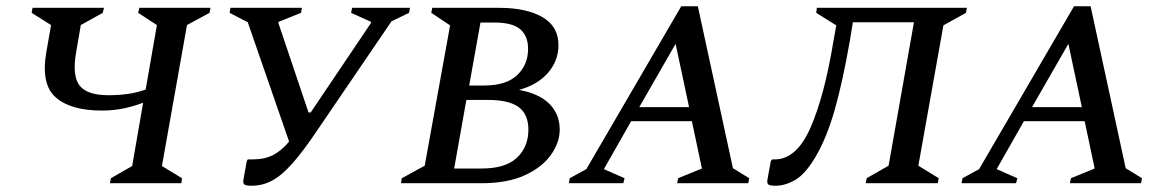

<svg xmlns="http://www.w3.org/2000/svg" viewBox="-20 -585 3744 613"><path d="M331 0 334 -16 402 -55 437 -257Q408 -246 375.5 -239Q343 -232 305 -232Q206 -232 158 -274Q110 -316 128 -419L143 -505L81 -544L84 -560H312L308 -544L238 -505L223 -418Q210 -343 234 -312Q258 -281 326 -281Q358 -281 387.5 -285Q417 -289 445 -299L481 -505L421 -544L425 -560H652L649 -544L577 -505L497 -55L561 -16L559 0Z M997 -175Q951 -106 916 -66Q881 -26 850 -9Q819 8 783 8Q763 8 759 3Q755 -2 758 -16L768 -71L771 -76H784Q825 -76 852 -90Q879 -104 903 -133L771 -514L713 -544L716 -560H944L941 -544L869 -515V-511L965 -226H972L1164 -511L1165 -515L1101 -544L1104 -560H1289L1286 -544L1230 -517Z M1260 0 1263 -16 1336 -56 1417 -504 1357 -544 1360 -560H1574Q1660 -560 1711.5 -530.5Q1763 -501 1763 -441Q1763 -391 1729.5 -352.5Q1696 -314 1637 -298Q1702 -286 1734.5 -253Q1767 -220 1767 -171Q1767 -130 1739 -90.5Q1711 -51 1655.5 -25.5Q1600 0 1517 0ZM1559 -513H1514L1478 -312H1526Q1596 -312 1631 -345Q1666 -378 1666 -429Q1666 -470 1641 -491.5Q1616 -513 1559 -513ZM1537 -266H1469L1430 -47H1518Q1594 -47 1630.5 -81.5Q1667 -116 1667 -171Q1667 -220 1636 -243Q1605 -266 1537 -266Z M1796 0 1799 -16 1852 -45 2155 -565H2208L2320 -48L2372 -16L2369 0H2142L2145 -16L2221 -47L2189 -198H1995L1908 -45L1974 -16L1970 0ZM2021 -243H2180L2137 -445Z M2744 0 2747 -16 2817 -56 2898 -514H2703L2693 -453Q2670 -322 2645 -234.5Q2620 -147 2586 -88Q2553 -31 2520.5 -11.5Q2488 8 2456 8Q2436 8 2432 3Q2428 -2 2431 -16L2441 -71L2445 -76H2453Q2523 -76 2567.5 -177Q2612 -278 2641 -454L2650 -504L2586 -544L2588 -560H3067L3064 -544L2992 -504L2912 -56L2977 -16L2974 0Z M3050 0 3053 -16 3106 -45 3409 -565H3462L3574 -48L3626 -16L3623 0H3396L3399 -16L3475 -47L3443 -198H3249L3162 -45L3228 -16L3224 0ZM3275 -243H3434L3391 -445Z"/></svg>

Font: Spectral SC Medium
Style: Italic
Weight: 500
Italic angle: -10°
Designer: Jean-Baptiste Levee
Foundry: Production Type
Version: Version 2.001